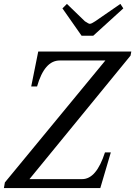

<svg xmlns="http://www.w3.org/2000/svg" viewBox="-37 -964 693 984"><path d="M283 -921 306 -944 398 -855Q417 -842 423 -842Q432 -842 451 -855L580 -944L595 -921L441 -781H381ZM-12 -29 503 -654H269Q191 -654 153 -521H123L159 -700H636L632 -679L114 -46H384Q457 -46 501 -183H531L477 0H-17Z"/></svg>

Font: Taviraj Medium
Style: Italic
Weight: 500
Italic angle: -12°
Designer: Katatrad Team
Foundry: CadsonDemak
Version: Version 1.001